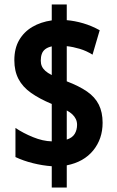

<svg xmlns="http://www.w3.org/2000/svg" viewBox="-20 -779 521 857"><path d="M211 -37Q170 -40 127.5 -50.5Q85 -61 49 -78V-208Q83 -185 127 -167Q171 -149 211 -148V-315Q156 -338 118.5 -364.5Q81 -391 62.5 -426.5Q44 -462 44 -510Q44 -563 65.5 -600Q87 -637 124.5 -659Q162 -681 211 -688V-759H278V-689Q314 -686 351.5 -675Q389 -664 425 -644L393 -535Q366 -552 336 -561Q306 -570 278 -573V-416Q333 -395 368.5 -370.5Q404 -346 421 -312Q438 -278 438 -231Q438 -159 396 -107.5Q354 -56 278 -41V58H211ZM278 -156Q303 -164 313.5 -181.5Q324 -199 324 -222Q324 -236 318.5 -247.5Q313 -259 303 -268.5Q293 -278 278 -286ZM211 -572Q193 -568 182 -559.5Q171 -551 166.5 -538Q162 -525 162 -508Q162 -494 167 -483Q172 -472 182.5 -462.5Q193 -453 211 -444Z"/></svg>

Font: Noto Sans Khmer ExtraCondensed ExtraBold
Style: Regular
Weight: 800
Width: 2
Designer: Danh Hong and the Monotype Design Team
Foundry: Monotype Imaging Inc.
Version: Version 2.004